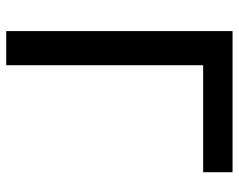

<svg xmlns="http://www.w3.org/2000/svg" viewBox="-95 -672 767 617"><g transform="rotate(90 288.5 -363.5)"><path d="M533.4 -632.8H189.6V0H79.9V-727.3H533.4Z"/></g></svg>

Font: Cannonade Med
Style: Regular
Weight: 500
Designer: Rasmus Andersson
Foundry: rsms
Version: Version 3.012;git-f93a4a705